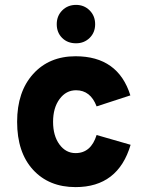

<svg xmlns="http://www.w3.org/2000/svg" viewBox="-20 -753 604 785"><path d="M291 -576Q256 -576 234 -598Q212 -620 212 -654Q212 -688 234.5 -710.5Q257 -733 291 -733Q324 -733 346.5 -710.5Q369 -688 369 -654Q369 -620 346.5 -598Q324 -576 291 -576ZM289 12Q180 12 115 -59Q50 -130 50 -255Q50 -378 115.5 -450.5Q181 -523 289 -523Q463 -523 513 -363L375 -318Q350 -384 291 -384Q250 -384 223.5 -348Q197 -312 197 -255Q197 -198 223 -162.5Q249 -127 289 -127Q352 -127 375 -201L514 -161Q463 12 289 12Z"/></svg>

Font: Overpass Heavy
Style: Regular
Weight: 900
Designer: Delve Withrington, Thomas Jockin
Foundry: Delve Fonts
Version: Version 3.000;DELV;Overpass